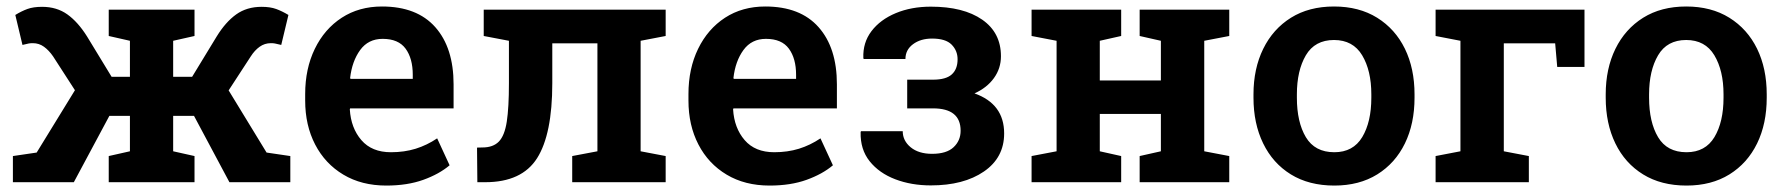

<svg xmlns="http://www.w3.org/2000/svg" viewBox="-20 -558 5464 588"><path d="M19.5 0V-80.1L92.3 -90.8L209.5 -281.7L142.6 -385.3Q129.9 -403.8 114.7 -414.8Q99.6 -425.8 80.6 -425.8Q72.3 -425.8 67.9 -424.8Q63.5 -423.8 48.8 -420.4L26.9 -512.2Q45.9 -523.9 64 -530.5Q82 -537.1 108.9 -537.1Q153.8 -537.1 186.3 -513.9Q218.8 -490.7 246.6 -446.3L321.8 -322.8H377.9V-433.1L313 -447.8V-528.3H575.7V-447.8L510.3 -433.1V-322.8H568.4L643.6 -446.3Q670.9 -490.7 703.4 -513.9Q735.8 -537.1 781.2 -537.1Q807.6 -537.1 825.7 -530.5Q843.8 -523.9 863.3 -512.2L841.3 -420.4Q826.7 -423.8 822 -424.8Q817.4 -425.8 809.6 -425.8Q790.5 -425.8 775.1 -414.8Q759.8 -403.8 748 -385.3L680.2 -281.2L796.4 -90.8L869.1 -80.1V0H682.6L574.2 -203.1H510.3V-94.7L575.7 -80.1V0H313V-80.1L377.9 -94.7V-203.1H314.9L206.1 0Z M1163.1 10.3Q1087.4 10.3 1031.5 -23.2Q975.6 -56.6 945.1 -115.5Q914.6 -174.3 914.6 -250V-270Q914.6 -347.7 944.1 -408.4Q973.6 -469.2 1026.6 -503.7Q1079.6 -538.1 1149.9 -538.1Q1256.8 -538.1 1313 -474.9Q1369.1 -411.6 1369.1 -299.8V-226.1H1052.2L1051.3 -223.1Q1054.7 -166 1086.7 -128.9Q1118.7 -91.8 1177.2 -91.8Q1218.3 -91.8 1252.9 -102.5Q1287.6 -113.3 1318.8 -134.3L1356.9 -51.8Q1325.2 -24.9 1276.4 -7.3Q1227.5 10.3 1163.1 10.3ZM1053.7 -316.4H1244.1V-329.1Q1244.1 -378.9 1222.2 -408.9Q1200.2 -439 1151.9 -439Q1107.9 -439 1083 -404.8Q1058.1 -370.6 1052.2 -318.8Z M1441.9 0 1440.9 -106 1457.5 -106.4Q1490.2 -106.4 1507.8 -124.5Q1525.4 -142.6 1532 -185.5Q1538.6 -228.5 1538.6 -303.2V-433.1L1461.4 -447.8V-528.3H2018.6V-447.8L1941.9 -433.1V-94.7L2018.6 -80.1V0H1732.4V-80.1L1809.6 -94.7V-425.3H1671.4V-303.2Q1671.4 -147 1624.8 -73.5Q1578.1 0 1465.8 0Z M2336.9 10.3Q2261.2 10.3 2205.3 -23.2Q2149.4 -56.6 2118.9 -115.5Q2088.4 -174.3 2088.4 -250V-270Q2088.4 -347.7 2117.9 -408.4Q2147.5 -469.2 2200.4 -503.7Q2253.4 -538.1 2323.7 -538.1Q2430.7 -538.1 2486.8 -474.9Q2543 -411.6 2543 -299.8V-226.1H2226.1L2225.1 -223.1Q2228.5 -166 2260.5 -128.9Q2292.5 -91.8 2351.1 -91.8Q2392.1 -91.8 2426.8 -102.5Q2461.4 -113.3 2492.7 -134.3L2530.8 -51.8Q2499 -24.9 2450.2 -7.3Q2401.4 10.3 2336.9 10.3ZM2227.5 -316.4H2418V-329.1Q2418 -378.9 2396 -408.9Q2374 -439 2325.7 -439Q2281.7 -439 2256.8 -404.8Q2231.9 -370.6 2226.1 -318.8Z M2830.6 9.8Q2771 9.8 2721.7 -9Q2672.4 -27.8 2643.3 -64.2Q2614.3 -100.6 2615.7 -153.3L2616.7 -156.2H2744.6Q2744.6 -127 2769 -106.9Q2793.5 -86.9 2834.5 -86.9Q2878.9 -86.9 2900.4 -107.2Q2921.9 -127.4 2921.9 -157.7Q2921.9 -226.1 2837.4 -226.1H2758.3V-314H2837.4Q2877 -314 2894.8 -330.1Q2912.6 -346.2 2912.6 -376.5Q2912.6 -402.8 2894.3 -421.4Q2876 -439.9 2834.5 -439.9Q2799.3 -439.9 2776.1 -422.6Q2752.9 -405.3 2752.9 -377.4H2625L2624 -380.4Q2622.1 -427.2 2648.9 -462.6Q2675.8 -498 2723.4 -517.8Q2771 -537.6 2830.6 -537.6Q2930.7 -537.6 2988 -497.8Q3045.4 -458 3045.4 -385.7Q3045.4 -348.6 3023.9 -318.8Q3002.4 -289.1 2964.4 -272Q3055.2 -239.7 3055.2 -149.4Q3055.2 -75.2 2993.2 -32.7Q2931.2 9.8 2830.6 9.8Z M3139.2 0V-80.1L3215.8 -94.7V-433.1L3139.2 -447.8V-528.3H3413.6V-447.8L3348.1 -433.1V-311.5H3535.2V-433.1L3470.2 -447.8V-528.3H3744.6V-447.8L3668 -433.1V-94.7L3744.6 -80.1V0H3470.2V-80.1L3535.2 -94.7V-209H3348.1V-94.7L3413.6 -80.1V0Z M4066.4 10.3Q3988.8 10.3 3933.3 -23.9Q3877.9 -58.1 3848.4 -118.9Q3818.8 -179.7 3818.8 -258.8V-269Q3818.8 -347.7 3848.6 -408.4Q3878.4 -469.2 3933.6 -503.7Q3988.8 -538.1 4065.4 -538.1Q4142.1 -538.1 4197.5 -503.7Q4252.9 -469.2 4282.5 -408.7Q4312 -348.1 4312 -269V-258.8Q4312 -179.2 4282.5 -118.7Q4252.9 -58.1 4197.8 -23.9Q4142.6 10.3 4066.4 10.3ZM4066.4 -91.8Q4124 -91.8 4151.9 -138.2Q4179.7 -184.6 4179.7 -258.8V-269Q4179.7 -341.8 4151.6 -388.7Q4123.5 -435.5 4065.4 -435.5Q4006.8 -435.5 3979.2 -388.7Q3951.7 -341.8 3951.7 -269V-258.8Q3951.7 -184.1 3979.2 -137.9Q4006.8 -91.8 4066.4 -91.8Z M4376.5 0V-80.1L4452.6 -94.7V-433.1L4376.5 -447.8V-528.3H4832.5V-353H4749L4742.7 -425.3H4585.4V-94.7L4662.1 -80.1V0Z M5145 10.3Q5067.4 10.3 5012 -23.9Q4956.5 -58.1 4927 -118.9Q4897.5 -179.7 4897.5 -258.8V-269Q4897.5 -347.7 4927.2 -408.4Q4957 -469.2 5012.2 -503.7Q5067.4 -538.1 5144 -538.1Q5220.7 -538.1 5276.1 -503.7Q5331.5 -469.2 5361.1 -408.7Q5390.6 -348.1 5390.6 -269V-258.8Q5390.6 -179.2 5361.1 -118.7Q5331.5 -58.1 5276.4 -23.9Q5221.2 10.3 5145 10.3ZM5145 -91.8Q5202.6 -91.8 5230.5 -138.2Q5258.3 -184.6 5258.3 -258.8V-269Q5258.3 -341.8 5230.2 -388.7Q5202.1 -435.5 5144 -435.5Q5085.4 -435.5 5057.9 -388.7Q5030.3 -341.8 5030.3 -269V-258.8Q5030.3 -184.1 5057.9 -137.9Q5085.4 -91.8 5145 -91.8Z"/></svg>

Font: Roboto Slab SemiBold
Style: Regular
Weight: 600
Designer: Google
Version: Version 2.001; ttfautohint (v1.8.3)